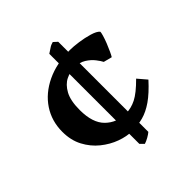

<svg xmlns="http://www.w3.org/2000/svg" viewBox="-161 -674 808 808"><g transform="rotate(-45 242.5 -270.5)"><path d="M291.5 -7.3Q283.7 -0.5 270.3 7.1Q256.8 14.6 245.6 18.1L229 1.5V-534.2Q241.7 -542 251.2 -548.8Q260.7 -555.7 274.4 -559.1L291.5 -543.5ZM447.3 -162.6Q408.2 -119.6 375.5 -96.9Q342.8 -74.2 311.8 -65.9Q280.8 -57.6 246.1 -57.6Q213.9 -57.6 177.5 -70.8Q141.1 -84 108.6 -110.1Q76.2 -136.2 55.9 -174.6Q35.6 -212.9 35.6 -263.2Q35.6 -327.1 68.6 -377Q101.6 -426.8 161.6 -455.6Q221.7 -484.4 302.2 -484.4Q322.3 -484.4 352.3 -480.2Q382.3 -476.1 409.4 -468Q436.5 -460 446.3 -448.7Q447.3 -443.8 442.6 -428.2Q438 -412.6 430.7 -394Q423.3 -375.5 416 -359.9Q408.7 -344.2 404.8 -338.4L367.2 -348.1Q361.8 -358.9 348.9 -375.7Q335.9 -392.6 314.7 -406Q293.5 -419.4 262.2 -419.4Q237.3 -419.4 211.9 -407Q186.5 -394.5 169.4 -363.3Q152.3 -332 152.3 -276.4Q152.3 -199.7 188.5 -164.1Q224.6 -128.4 278.8 -128.4Q310.5 -128.4 340.6 -143.6Q370.6 -158.7 413.6 -202.1Z"/></g></svg>

Font: Dai Banna SIL
Style: Bold
Weight: 700
Designer: Victor Gaultney
Foundry: SIL International
Version: Version 4.000